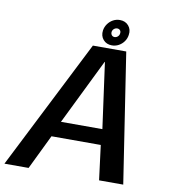

<svg xmlns="http://www.w3.org/2000/svg" viewBox="-112 -908 884 986"><g transform="rotate(10 330.0 -415.0)"><path d="M-22.5 0H103.5L191 -180.5H448L471 0H597L493.5 -676H319.5ZM226 -262 393.5 -604H395L442 -262ZM415 -694Q434 -694 450.5 -703Q467 -712 478 -727.5Q489 -743 491.5 -762Q496 -790.5 479.2 -810Q462.5 -829.5 434 -829.5Q414.5 -829.5 398.2 -820.5Q382 -811.5 371 -796.2Q360 -781 357 -762Q353 -733 369.8 -713.5Q386.5 -694 415 -694ZM421 -738.5Q412 -738.5 406.5 -745.2Q401 -752 402 -762Q403.5 -772 411 -778.2Q418.5 -784.5 427.5 -784.5Q437 -784.5 442.5 -778.2Q448 -772 446.5 -762Q445.5 -752 438 -745.2Q430.5 -738.5 421 -738.5Z"/></g></svg>

Font: Anybody UltraCondensed Thin Medium
Style: Italic
Weight: 500
Italic angle: -10°
Version: Version 1.111